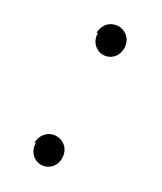

<svg xmlns="http://www.w3.org/2000/svg" viewBox="-143 -562 541 642"><g transform="rotate(30 127.5 -240.5)"><path d="M75 -31C75 3 99 25 126 25C153 25 177 4 177 -29C177 -63 152 -84 124 -84C96 -84 71 -62 71 -27ZM71 -453C71 -419 95 -397 122 -397C149 -397 173 -418 173 -451C173 -485 148 -506 120 -506C92 -506 67 -484 67 -449Z"/></g></svg>

Font: GenEiGothic-pro-Light
Style: Regular
Weight: 300
Designer: Ryoko NISHIZUKA (kana & ideographs); Paul D. Hunt (Latin, Greek & Cyrillic); Wenlong ZHANG (bopomofo); Sandoll Communica
Foundry: Adobe Systems Incorporated; o_tamon
Version: Version 1.000.140830